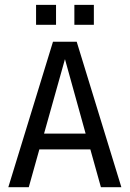

<svg xmlns="http://www.w3.org/2000/svg" viewBox="-20 -778 540 798"><path d="M250 -532.2 163.1 -222.7H335.9ZM200.2 -604.5H298.8L484.4 0H399.4L355.5 -157.2H143.6L99.6 0H14.6ZM129.9 -757.8H212.9V-674.8H129.9ZM289.1 -757.8H370.1V-674.8H289.1Z"/></svg>

Font: BabelStone Irk Bitig
Style: Regular
Weight: 400
Designer: Andrew West
Foundry: BabelStone
Version: Version 1.03 June 7, 2023